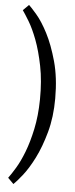

<svg xmlns="http://www.w3.org/2000/svg" viewBox="-61 -772 380 969"><g transform="rotate(5 129.5 -287.5)"><path d="M218.5 -282.9Q218.5 -188.4 197.1 -110.9Q175.6 -33.5 146.9 23.3Q118.2 80 89.3 116.2Q60.4 152.4 45.8 165.8L16.7 136.7Q31.3 117.5 52.4 82.5Q73.5 47.6 92.9 -2.7Q112.4 -53.1 126.7 -120.4Q141.1 -187.6 142.2 -270.5Q143.3 -365.1 128.2 -440.2Q113.1 -515.3 92.4 -570Q71.6 -624.7 50 -660.4Q28.4 -696 16.7 -712.4L45.8 -741.5Q57.5 -730.9 86 -697.8Q114.5 -664.7 143.8 -608.2Q173.1 -551.6 195.8 -470.2Q218.5 -388.7 218.5 -282.9Z"/></g></svg>

Font: Rasa
Style: Regular
Weight: 400
Version: Version 1.000;PS 1.000;hotconv 1.0.88;makeotf.lib2.5.647800;